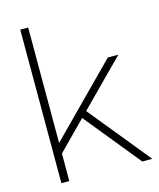

<svg xmlns="http://www.w3.org/2000/svg" viewBox="-120 -822 812 983"><g transform="rotate(-15 286.0 -330.0)"><path d="M271 -218 124 -69V77H82V-737H124V-125L478 -483H534L300 -247L564 77H511Z"/></g></svg>

Font: Gmarket Sans TTF Light
Style: Regular
Weight: 300
Designer: Creative Director : Sungho Lee; Art Director : Kiwoong Choi; Project Manager : Sori Yang, Jongwook Yoon; Font Designer :
Foundry: Sandoll Inc.
Version: Version 1.000;hotconv 1.0.109;makeotfexe 2.5.65596